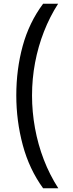

<svg xmlns="http://www.w3.org/2000/svg" viewBox="-20 -852 394 1037"><path d="M213 165Q138 62 103 -68.5Q68 -199 68 -337Q68 -477 102.5 -603.5Q137 -730 213 -832H294Q249 -762 217.5 -681.5Q186 -601 169.5 -514Q153 -427 153 -336Q153 -248 169 -160Q185 -72 216.5 10Q248 92 295 165Z"/></svg>

Font: binaryhoriontal115
Style: Book
Weight: 400
Designer: Jelle Bosma - Monotype Design Team
Foundry: Monotype Imaging Inc.
Version: Version 2.003